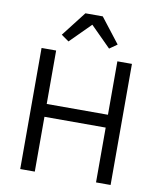

<svg xmlns="http://www.w3.org/2000/svg" viewBox="-99 -1012 905 1090"><g transform="rotate(10 353.5 -467.5)"><path d="M304 -935 193 -792 237 -761 354 -878 471 -761 515 -792 404 -935ZM530 0H614V-698H530V-390H177V-698H93V0H177V-316H530Z"/></g></svg>

Font: LVC Sans
Style: Regular
Weight: 400
Designer: Mike Abbink, Paul van der Laan, Pieter van Rosmalen
Foundry: Bold Monday
Version: Version 3.0